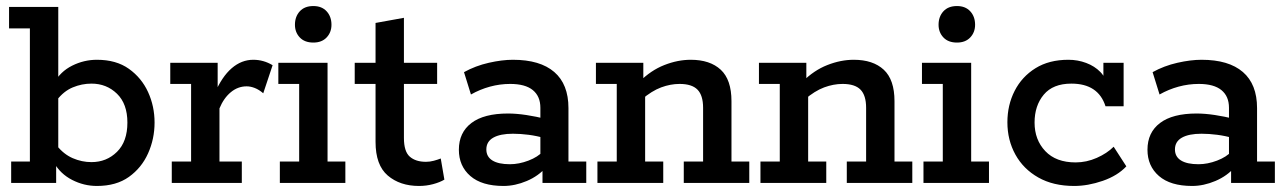

<svg xmlns="http://www.w3.org/2000/svg" viewBox="-20 -606 4259 636"><path d="M301 10Q258 10 219 -10Q180 -30 159 -67L166 -72V0H17V-71H79V-512H10V-583H173V-332L159 -331Q180 -369 219 -388.5Q258 -408 301 -408Q365 -408 407 -378Q449 -348 470.5 -301Q492 -254 492 -200Q492 -146 470.5 -98Q449 -50 407 -20Q365 10 301 10ZM283 -69Q333 -69 367.5 -103Q402 -137 402 -200Q402 -262 367.5 -295.5Q333 -329 283 -329Q251 -329 221 -316.5Q191 -304 168 -274L173 -310V-85L168 -124Q191 -95 221 -82Q251 -69 283 -69Z M549 0V-71H613V-328H544V-398H701V-287L691 -296Q715 -352 747.5 -380Q780 -408 819 -408Q853 -408 883 -390L852 -297Q838 -309 824 -314.5Q810 -320 797 -320Q768 -320 744.5 -300.5Q721 -281 707 -247V-71H781V0Z M907 0V-71H971V-328H902V-398H1065V-71H1124V0ZM1018 -465Q989 -465 973 -482Q957 -499 957 -524Q957 -551 973 -568.5Q989 -586 1018 -586Q1046 -586 1062 -568.5Q1078 -551 1078 -524Q1078 -499 1062 -482Q1046 -465 1018 -465Z M1368 10Q1305 10 1264.5 -24.5Q1224 -59 1224 -136V-328H1155V-398H1224V-530L1318 -547V-398H1428V-328H1318V-149Q1318 -104 1337.5 -87Q1357 -70 1391 -70Q1404 -70 1417 -73.5Q1430 -77 1440 -81L1452 -11Q1437 -2 1414.5 4Q1392 10 1368 10Z M1648 10Q1576 10 1538 -23Q1500 -56 1500 -110Q1500 -167 1541.5 -198.5Q1583 -230 1663 -230Q1690 -230 1723.5 -225Q1757 -220 1786 -212L1770 -201V-249Q1770 -287 1745 -307.5Q1720 -328 1670 -328Q1636 -328 1603 -319Q1570 -310 1540 -293L1517 -367Q1555 -388 1599 -398Q1643 -408 1679 -408Q1769 -408 1816 -367.5Q1863 -327 1863 -248V-71H1922V0H1777V-64L1790 -53Q1764 -23 1725 -6.5Q1686 10 1648 10ZM1669 -62Q1699 -62 1730.5 -74Q1762 -86 1779 -105L1770 -77V-174L1786 -148Q1758 -156 1731 -159.5Q1704 -163 1679 -163Q1637 -163 1614 -150Q1591 -137 1591 -111Q1591 -87 1611 -74.5Q1631 -62 1669 -62Z M1959 0V-71H2023V-328H1954V-398H2111V-338L2098 -335Q2136 -373 2180.5 -390.5Q2225 -408 2268 -408Q2332 -408 2367.5 -375Q2403 -342 2403 -271V-71H2462V0H2245V-71H2309V-249Q2309 -290 2290.5 -309Q2272 -328 2231 -328Q2201 -328 2170 -316.5Q2139 -305 2105 -276L2117 -307V-71H2177V0Z M2499 0V-71H2563V-328H2494V-398H2651V-338L2638 -335Q2676 -373 2720.5 -390.5Q2765 -408 2808 -408Q2872 -408 2907.5 -375Q2943 -342 2943 -271V-71H3002V0H2785V-71H2849V-249Q2849 -290 2830.5 -309Q2812 -328 2771 -328Q2741 -328 2710 -316.5Q2679 -305 2645 -276L2657 -307V-71H2717V0Z M3039 0V-71H3103V-328H3034V-398H3197V-71H3256V0ZM3150 -465Q3121 -465 3105 -482Q3089 -499 3089 -524Q3089 -551 3105 -568.5Q3121 -586 3150 -586Q3178 -586 3194 -568.5Q3210 -551 3210 -524Q3210 -499 3194 -482Q3178 -465 3150 -465Z M3538 10Q3469 10 3419.5 -18Q3370 -46 3343.5 -94Q3317 -142 3317 -201Q3317 -258 3341 -305Q3365 -352 3410 -380Q3455 -408 3519 -408Q3550 -408 3578 -397.5Q3606 -387 3625 -367.5Q3644 -348 3646 -322L3635 -320V-398H3702V-254H3642Q3618 -329 3529 -329Q3468 -329 3437.5 -292.5Q3407 -256 3407 -200Q3407 -143 3442.5 -105.5Q3478 -68 3543 -68Q3579 -68 3613 -83Q3647 -98 3669 -120L3711 -55Q3682 -24 3633 -7Q3584 10 3538 10Z M3929 10Q3857 10 3819 -23Q3781 -56 3781 -110Q3781 -167 3822.5 -198.5Q3864 -230 3944 -230Q3971 -230 4004.5 -225Q4038 -220 4067 -212L4051 -201V-249Q4051 -287 4026 -307.5Q4001 -328 3951 -328Q3917 -328 3884 -319Q3851 -310 3821 -293L3798 -367Q3836 -388 3880 -398Q3924 -408 3960 -408Q4050 -408 4097 -367.5Q4144 -327 4144 -248V-71H4203V0H4058V-64L4071 -53Q4045 -23 4006 -6.5Q3967 10 3929 10ZM3950 -62Q3980 -62 4011.5 -74Q4043 -86 4060 -105L4051 -77V-174L4067 -148Q4039 -156 4012 -159.5Q3985 -163 3960 -163Q3918 -163 3895 -150Q3872 -137 3872 -111Q3872 -87 3892 -74.5Q3912 -62 3950 -62Z"/></svg>

Font: Rokkitt Medium
Style: Regular
Weight: 500
Version: Version 3.103